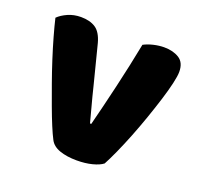

<svg xmlns="http://www.w3.org/2000/svg" viewBox="-96 -600 736 713"><g transform="rotate(20 272.5 -243.0)"><path d="M438 -496Q473 -496 497 -481Q521 -466 521 -429Q521 -413 514 -382.5Q507 -352 495 -313.5Q483 -275 468 -232Q453 -189 437 -148.5Q421 -108 405 -72.5Q389 -37 377 -15Q363 -4 336 3Q309 10 275 10Q236 10 207.5 0Q179 -10 168 -32Q159 -49 146.5 -79Q134 -109 120 -147Q106 -185 91 -227Q76 -269 62.5 -311Q49 -353 38 -392Q27 -431 20 -461Q34 -475 57.5 -485.5Q81 -496 109 -496Q144 -496 166.5 -481.5Q189 -467 200 -427L239 -274Q250 -229 260 -192.5Q270 -156 275 -136H280Q299 -210 320 -300Q341 -390 358 -477Q375 -486 396.5 -491Q418 -496 438 -496Z"/></g></svg>

Font: Baloo Paaji 2 ExtraBold
Style: Regular
Weight: 800
Designer: Shuchita Grover, Noopur Datye and Ek Type
Foundry: Ek Type
Version: Version 1.640;hotconv 1.0.111;makeotfexe 2.5.65597; ttfautoh